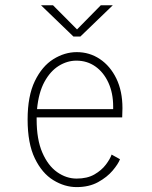

<svg xmlns="http://www.w3.org/2000/svg" viewBox="-20 -714 590 744"><path d="M277 11Q230.5 11 186.8 -15.8Q143 -42.5 115 -100.2Q87 -158 87 -251Q87 -342 115 -399.8Q143 -457.5 186.8 -484.8Q230.5 -512 277.5 -512Q327 -512 367 -485.2Q407 -458.5 430.8 -409.8Q454.5 -361 454.5 -295Q454.5 -276 453.5 -259H122Q122 -255 122 -251Q122 -173.5 144 -122.8Q166 -72 201.5 -47Q237 -22 277 -22Q318 -22 345.8 -38Q373.5 -54 390 -75.8Q406.5 -97.5 412.5 -115L445 -97Q438 -78.5 416.5 -53Q395 -27.5 360 -8.2Q325 11 277 11ZM276 -479Q240.5 -479 207.8 -458.8Q175 -438.5 152.2 -396.8Q129.5 -355 123.5 -291H418.5V-301.5Q418.5 -353.5 400 -393.8Q381.5 -434 349.5 -456.5Q317.5 -479 276 -479ZM139 -693.5H185.5L278.5 -600L370.5 -693.5H417L291.5 -572.5H264.5Z"/></svg>

Font: Trispace SemiCondensed Thin
Style: Regular
Weight: 100
Width: 4
Designer: Tyler Finck
Foundry: Etcetera Type Company
Version: Version 1.210; ttfautohint (v1.8.3)